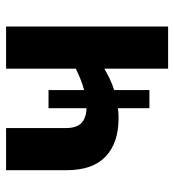

<svg xmlns="http://www.w3.org/2000/svg" viewBox="10 -596 586 647"><g transform="rotate(-90 303.5 -273.0)"><path d="M537 -546V0H395V-215Q380 -206 361.5 -197Q343 -188 323 -182V-63H262V-169Q254 -168 245.5 -167.5Q237 -167 228 -167Q145 -167 99 -210.5Q53 -254 53 -342V-546H195V-345Q195 -308 212 -292Q229 -276 262 -275V-403H323V-283Q341 -288 359 -295Q377 -302 395 -311V-546Z"/></g></svg>

Font: Noto Sans SemiCondensed
Style: Bold
Weight: 700
Width: 4
Designer: Monotype Design Team
Foundry: Monotype Imaging Inc.
Version: Version 2.013; ttfautohint (v1.8.4.7-5d5b)